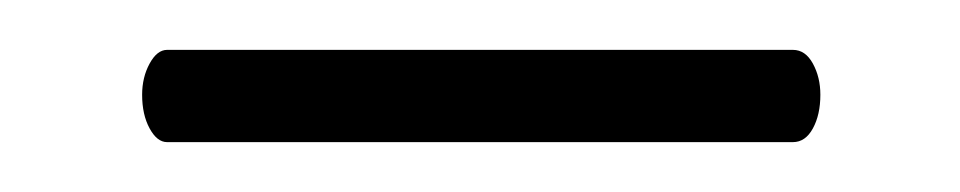

<svg xmlns="http://www.w3.org/2000/svg" viewBox="-20 -531 385 77"><path d="M37 -493Q37 -500 40 -505.5Q43 -511 47 -511H298Q303 -511 306 -505.5Q309 -500 309 -493Q309 -485 306 -479.5Q303 -474 298 -474H47Q43 -474 40 -479.5Q37 -485 37 -493Z"/></svg>

Font: Cormorant Infant
Style: Bold
Weight: 700
Designer: Christian Thalmann (Catharsis Fonts)
Foundry: Catharsis Fonts
Version: Version 4.000